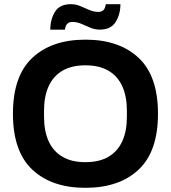

<svg xmlns="http://www.w3.org/2000/svg" viewBox="-20 -888 818 920"><path d="M389 12Q228 12 135 -75Q42 -162 42 -343Q42 -524 135 -611Q228 -698 389 -698Q551 -698 644 -611Q737 -524 737 -343Q737 -162 644 -75Q551 12 389 12ZM389 -111Q456 -111 500 -137Q544 -163 566 -211.5Q588 -260 588 -328V-358Q588 -426 566 -474.5Q544 -523 500 -549Q456 -575 389 -575Q323 -575 279 -549Q235 -523 213 -474.5Q191 -426 191 -358V-328Q191 -260 213 -211.5Q235 -163 279 -137Q323 -111 389 -111ZM221 -746Q221 -795 243.5 -831.5Q266 -868 319 -868Q344 -868 365.5 -858.5Q387 -849 408.5 -840Q430 -831 452 -831Q466 -831 475 -839Q484 -847 487 -868H557Q557 -819 534 -782.5Q511 -746 458 -746Q434 -746 412.5 -755.5Q391 -765 369.5 -774Q348 -783 326 -783Q312 -783 303 -774.5Q294 -766 291 -746Z"/></svg>

Font: Archivo VF Beta
Style: Regular
Weight: 400
Designer: Hector Gatti
Foundry: Omnibus-Type
Version: Version 1.002